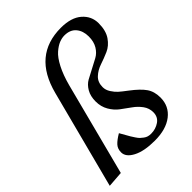

<svg xmlns="http://www.w3.org/2000/svg" viewBox="-226 -934 1068 1068"><g transform="rotate(-45 308.5 -400.0)"><path d="M9 7 160 -573Q221 -807 438 -807Q519 -807 562 -769.5Q605 -732 605 -676Q605 -618 580.5 -582.5Q556 -547 521.5 -532Q487 -517 452.5 -505.5Q418 -494 393.5 -471Q369 -448 369 -409Q369 -386 383 -364.5Q397 -343 411.5 -330Q426 -317 458 -293Q511 -253 533.5 -220.5Q556 -188 556 -141Q556 -73 504.5 -33Q453 7 364 7Q281 7 233 -18Q185 -43 185 -80Q185 -108 201.5 -126Q218 -144 252 -164L285 -106Q290 -98 299.5 -83.5Q309 -69 316 -62.5Q323 -56 333 -48.5Q343 -41 353.5 -38Q364 -35 377 -35Q413 -35 441.5 -54.5Q470 -74 470 -111Q470 -143 451 -169Q432 -195 405 -214L350 -254Q323 -274 304 -306.5Q285 -339 285 -380Q285 -422 302 -451Q319 -480 344 -494L454 -552Q480 -566 497 -594Q514 -622 514 -663Q514 -707 490.5 -735Q467 -763 422 -763Q402 -763 380.5 -754.5Q359 -746 334 -724.5Q309 -703 285.5 -657.5Q262 -612 245 -548L103 0Z"/></g></svg>

Font: Volkhov
Style: Italic
Weight: 400
Italic angle: -12°
Designer: Cyreal (www.cyreal.org)
Foundry: Cyreal (www.cyreal.org)
Version: Version 1.010